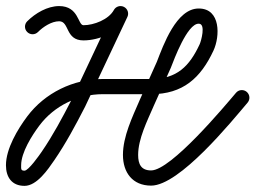

<svg xmlns="http://www.w3.org/2000/svg" viewBox="-38 -586 841 632"><path d="M87 -480.6C87 -480.6 87 -480.6 87 -480.6C104 -497.7 131.8 -516 156.7 -516C191.3 -516 176.2 -453 236.7 -453C289.5 -453 354.6 -481.2 380.7 -529C387.3 -541.2 382.8 -556.3 370.7 -562.9C358.6 -569.6 343.4 -565.1 336.8 -553C319.6 -521.6 270.9 -503 236.7 -503C218.1 -503 221.7 -566 156.7 -566C118.1 -566 78.4 -542.7 51.6 -515.9C41.8 -506.2 41.8 -490.3 51.6 -480.6C61.4 -470.8 77.2 -470.8 87 -480.6ZM336.1 -551.7C336.1 -551.7 336.1 -551.7 336.1 -551.7C289.7 -453.2 243.4 -354.8 197 -256.4C197 -256.4 197.1 -256.6 197.2 -256.8C197.3 -257 197.4 -257.2 197.4 -257.1C167.5 -199.1 136.3 -140.6 99.4 -86.7C91.9 -75.7 55.8 -24.2 42.7 -24.2C30.3 -24.2 31.6 -29.8 31.6 -42C31.6 -84.5 67.2 -140.1 91.5 -172.6C140.4 -238 219.3 -276 300.7 -276C353.7 -276 406.7 -276 459.7 -276C564 -276 622.7 -329.2 664.7 -419.5C686.4 -466.2 689.1 -558 616.3 -558C616.3 -558 616.3 -558 616.4 -558C616.5 -558 616.6 -558 616.6 -558C542.4 -558.9 499.2 -436.3 478.1 -382C478.1 -382 478.2 -382.3 478.4 -382.6C478.5 -382.9 478.6 -383.2 478.6 -383.2C459.6 -340.8 440.5 -298.4 421.5 -256C421.5 -256 421.5 -255.9 421.4 -255.8C421.4 -255.7 421.4 -255.6 421.4 -255.6C397.7 -200.8 366.7 -136.8 366.7 -76C366.7 -18.3 398.2 25 459.4 25C553 25 723.8 -185.4 777.1 -248.3C786 -258.9 784.7 -274.6 774.1 -283.6C763.6 -292.5 747.8 -291.2 738.9 -280.6C738.9 -280.6 738.9 -280.6 738.9 -280.6C701.1 -236 524.8 -25 459.4 -25C426.4 -25 416.7 -45.8 416.7 -76C416.7 -128.9 446.7 -188.2 467.3 -235.8C467.3 -235.8 467.2 -235.7 467.2 -235.6C467.2 -235.6 467.1 -235.5 467.1 -235.5C486.2 -277.9 505.2 -320.3 524.2 -362.7C524.2 -362.7 524.4 -363 524.5 -363.3C524.6 -363.6 524.7 -363.9 524.7 -363.9C534.6 -389.3 578.4 -508.5 616 -508C616 -508 616 -508 616.1 -508C616.2 -508 616.3 -508 616.3 -508C640.5 -508 623.7 -449.9 619.3 -440.5C585.6 -367.9 544.3 -326 459.7 -326C406.7 -326 353.7 -326 300.7 -326C203.6 -326 109.7 -280.5 51.4 -202.5C20 -160.5 -18.4 -96.5 -18.4 -42C-18.4 -2.8 1 25.8 42.7 25.8C83.6 25.8 120.2 -28.7 140.6 -58.4C178.8 -114.1 211 -174.3 241.8 -234.3C241.8 -234.3 241.9 -234.5 242 -234.7C242.1 -234.9 242.2 -235.1 242.2 -235.1C288.6 -333.5 335 -431.9 381.3 -530.3C387.2 -542.8 381.9 -557.7 369.4 -563.6C356.9 -569.5 342 -564.1 336.1 -551.7Z"/></svg>

Font: FRB American Cursive Guidelines Arrows Semibold
Style: Italic
Weight: 600
Italic angle: -25°
Version: Version 2.0;Modular Font Editor K font №1